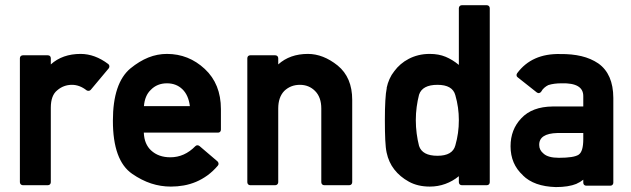

<svg xmlns="http://www.w3.org/2000/svg" viewBox="-20 -722 2462 749"><path d="M69.3 0.5Q64.5 0.5 61 -2.9Q57.6 -6.3 57.6 -11.2V-494.6Q57.6 -500 61 -503.2Q64.5 -506.3 69.3 -506.3H166.5Q171.9 -506.3 175 -503.2Q178.2 -500 178.2 -494.6V-470.7Q223.6 -511.7 294.4 -511.7Q350.1 -511.7 402.3 -472.2Q406.2 -469.2 406.7 -464.4Q407.2 -459.5 404.3 -455.6L334 -371.6Q331.1 -368.2 326.4 -367.7Q321.8 -367.2 317.9 -369.6Q290.5 -391.1 260.7 -391.1Q228 -391.1 203.1 -369.6Q178.2 -349.6 178.2 -301.8V-11.2Q178.2 -6.3 175 -2.9Q171.9 0.5 166.5 0.5Z M841.8 -216.3Q841.8 -210.9 838.6 -207.8Q835.4 -204.6 830.6 -204.6H541Q542 -181.2 549.3 -164.1Q556.6 -147 569.3 -135.3Q598.1 -108.4 644.5 -108.4Q699.7 -108.4 742.2 -151.9Q745.6 -155.3 750 -155.3Q754.4 -155.3 758.3 -152.3L828.6 -92.3Q832 -88.9 832.5 -84.2Q833 -79.6 830.1 -76.2Q811 -53.7 789.6 -38.1Q768.1 -22.5 744.9 -12.7Q721.7 -2.9 696.8 1.5Q671.9 5.9 646.5 5.9Q606.9 5.9 569.6 -6.3Q532.2 -18.6 495.6 -43.9Q420.4 -95.7 420.4 -251Q420.4 -397.9 488.8 -455.1Q523.4 -483.4 558.6 -497.6Q593.8 -511.7 631.3 -511.7Q715.8 -511.7 778.8 -453.1Q841.8 -394.5 841.8 -296.4ZM720.7 -308.1Q715.3 -351.1 691.4 -374Q667.5 -397 631.3 -397Q592.8 -397 567.9 -371.1Q544.9 -349.1 541.5 -308.1Z M956.1 0.5Q951.2 0.5 948 -2.9Q944.8 -6.3 944.8 -11.2V-494.6Q944.8 -500 948 -503.2Q951.2 -506.3 956.1 -506.3H1053.7Q1058.6 -506.3 1062 -503.2Q1065.4 -500 1065.4 -494.6V-470.7Q1110.8 -511.7 1181.2 -511.7Q1240.7 -511.7 1297.4 -466.3Q1354 -419.9 1354 -332.5V-11.2Q1354 -6.3 1350.8 -2.9Q1347.7 0.5 1342.3 0.5H1245.1Q1239.7 0.5 1236.6 -2.9Q1233.4 -6.3 1233.4 -11.2V-298.8Q1233.4 -342.8 1209 -367.2Q1185.1 -391.1 1149.9 -391.1Q1113.8 -391.1 1088.9 -367.2Q1065.4 -342.8 1065.4 -298.8V-11.2Q1065.4 -6.3 1062 -2.9Q1058.6 0.5 1053.7 0.5Z M1781.7 0.5Q1776.4 0.5 1773.2 -2.9Q1770 -6.3 1770 -11.2V-34.7Q1746.1 -15.1 1717.3 -4.6Q1688.5 5.9 1656.7 5.9Q1609.9 5.9 1575.2 -13.2Q1540.5 -32.2 1518.1 -61Q1507.3 -74.7 1499.8 -91.3Q1492.2 -107.9 1488.3 -126.5Q1484.4 -144 1482.9 -175.8Q1481.4 -207.5 1481.4 -253.4Q1481.4 -297.9 1483.2 -329.1Q1484.9 -360.4 1488.8 -378.9H1488.3Q1492.2 -397.5 1499.5 -413.8Q1506.8 -430.2 1518.1 -444.3Q1528.8 -459 1543 -471.2Q1557.1 -483.4 1574.5 -492.4Q1591.8 -501.5 1612.3 -506.6Q1632.8 -511.7 1656.7 -511.7Q1691.4 -511.7 1718.3 -500.5Q1745.1 -489.3 1770 -468.8V-689.9Q1770 -694.8 1773.2 -698.2Q1776.4 -701.7 1781.7 -701.7H1878.9Q1884.3 -701.7 1887.5 -698.2Q1890.6 -694.8 1890.6 -689.9V-11.2Q1890.6 -6.3 1887.5 -2.9Q1884.3 0.5 1878.9 0.5ZM1686.5 -391.1Q1627.4 -391.1 1614.7 -352.5Q1608.9 -330.1 1605.5 -304.9Q1602.1 -279.8 1602.1 -253.4Q1602.1 -226.6 1605.5 -200.9Q1608.9 -175.3 1614.7 -152.8Q1627.4 -114.3 1686.5 -114.3Q1745.6 -114.3 1756.3 -154.8Q1763.2 -178.7 1766.6 -203.1Q1770 -227.5 1770 -253.4Q1770 -278.3 1766.6 -302.5Q1763.2 -326.7 1756.3 -350.6Q1745.6 -391.1 1686.5 -391.1Z M2267.1 2.4Q2261.7 2.4 2258.5 -1Q2255.4 -4.4 2255.4 -9.3V-21Q2243.2 -11.2 2228.5 -4.9H2229Q2197.8 7.8 2148.4 7.8Q2063 5.4 2019.5 -38.1H2020Q1971.7 -82 1971.7 -151.4Q1971.7 -216.8 2013.7 -260.7Q2055.7 -305.7 2135.7 -306.6H2255.4V-346.2Q2256.3 -399.4 2170.4 -397Q2140.6 -397 2119.1 -390.1Q2110.8 -386.2 2103.3 -379.6Q2095.7 -373 2091.8 -365.2Q2088.9 -360.4 2083.7 -359.1Q2078.6 -357.9 2074.2 -361.3L1999.5 -420.4Q1995.6 -422.9 1995.1 -427.7Q1994.6 -432.6 1997.6 -436.5Q2054.7 -513.7 2165.5 -511.2Q2211.4 -511.7 2248.3 -502.9Q2285.2 -494.1 2314 -474.6Q2372.1 -433.6 2372.6 -340.3V-9.3Q2372.6 -4.4 2369.4 -1Q2366.2 2.4 2360.8 2.4ZM2255.4 -203.1H2154.3Q2082.5 -201.2 2083.5 -156.2Q2083.5 -136.2 2100.6 -122.6Q2118.2 -106.4 2160.6 -106.4Q2189 -106.4 2208.5 -109.4Q2228 -112.3 2238.3 -119.1H2237.8Q2255.4 -130.9 2255.4 -179.2Z"/></svg>

Font: Alte DIN 1451 Mittelschrift
Style: Bold
Weight: 700
Designer: Peter Wiegel
Foundry: Peter Wiegel
Version: Version 1.003